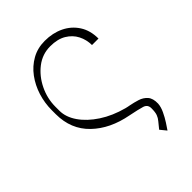

<svg xmlns="http://www.w3.org/2000/svg" viewBox="-210 -638 922 922"><g transform="rotate(-45 251.0 -177.0)"><path d="M264.2 -538.4Q318.2 -538.4 361.2 -517.6Q404.1 -496.8 429.3 -457.7Q454.5 -418.7 454.5 -363.6H410.5Q410.2 -400.2 394.2 -431.5Q378.2 -462.7 345.9 -482.1Q313.6 -501.4 264.2 -501.4Q210.9 -501.4 168.5 -468.8Q126.1 -436.1 101.4 -384.9Q76.7 -333.8 76.7 -278.4V-251.4Q76.7 -208.1 106 -165.5Q135.3 -122.9 187.9 -88.4Q240.4 -54 309.7 -35.5Q315.3 -34.1 321.2 -32.8Q327.1 -31.6 333.1 -30.5Q357.6 -25.9 381.7 -18.3Q405.9 -10.7 421.5 7.1Q437.1 24.9 436.1 59.7Q434.7 81.3 423.1 105.6Q411.6 130 398.1 150.7Q384.6 171.5 376.4 183.2L350.9 152Q366.1 132.5 376.6 120.4Q387.1 108.3 392.4 93.9Q397.7 79.5 397.7 52.6Q397.7 27.3 373.6 20.1Q349.4 12.8 299.7 2.8Q188.2 -18.1 120.6 -83.5Q52.9 -148.8 52.6 -251.4V-278.4Q52.6 -327.4 67.1 -373.8Q81.7 -420.1 109.2 -457.2Q136.7 -494.3 175.8 -516.3Q214.8 -538.4 264.2 -538.4Z"/></g></svg>

Font: Inter Thin BETA
Style: Regular
Weight: 100
Designer: Rasmus Andersson
Foundry: rsms
Version: Version 3.011;git-f93a4a705